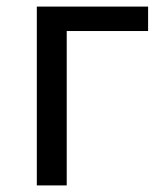

<svg xmlns="http://www.w3.org/2000/svg" viewBox="-20 -563 499 583"><path d="M91.8 0V-543H429.7V-468.8H182.6V0Z"/></svg>

Font: GenYoGothic TW TTF Regular
Style: Regular
Weight: 400
Version: Version 1.300